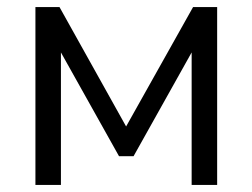

<svg xmlns="http://www.w3.org/2000/svg" viewBox="-20 -522 712 542"><path d="M80 0V-502H148L336 -165L525 -502H593V0H521V-374L357 -81H316L152 -374V0Z"/></svg>

Font: Mulish
Style: Regular
Weight: 400
Designer: Vernon Adams
Foundry: Vernon Adams
Version: Version 3.603; ttfautohint (v1.8.3)